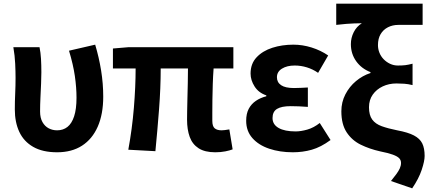

<svg xmlns="http://www.w3.org/2000/svg" viewBox="-20 -818 2356 1049"><path d="M292 14Q213 14 161.5 -15.5Q110 -45 85.5 -97.5Q61 -150 61 -220Q61 -264 63 -307Q65 -350 65 -393Q65 -426 63 -470Q61 -514 53 -560H196Q202 -531 204 -496.5Q206 -462 206 -423Q206 -398 204.5 -362Q203 -326 201 -285.5Q199 -245 199 -209Q199 -174 212 -151Q225 -128 246 -117Q267 -106 292 -106Q325 -106 348.5 -124.5Q372 -143 385 -182.5Q398 -222 398 -284Q398 -340 389 -402.5Q380 -465 357 -541L500 -574Q521 -504 532.5 -432.5Q544 -361 544 -290Q544 -194 514 -126Q484 -58 428 -22Q372 14 292 14Z M1156 14Q1099 14 1065 -8Q1031 -30 1016.5 -70Q1002 -110 1002 -164Q1002 -179 1002.5 -210Q1003 -241 1004 -281Q1005 -321 1006 -363.5Q1007 -406 1007 -444H858Q858 -338 849 -221Q840 -104 829 8L681 0Q702 -114 711.5 -229.5Q721 -345 721 -444H597V-553L680 -560H1255V-444H1147Q1144 -404 1142.5 -359.5Q1141 -315 1140.5 -273.5Q1140 -232 1140 -201.5Q1140 -171 1140 -158Q1140 -128 1153 -117Q1166 -106 1191 -106Q1204 -106 1233 -111L1251 -2Q1236 4 1211 9Q1186 14 1156 14Z M1580 14Q1509 14 1451 -5.5Q1393 -25 1359 -63.5Q1325 -102 1325 -158Q1325 -197 1339 -223.5Q1353 -250 1378 -267Q1403 -284 1435 -292V-297Q1393 -311 1371 -345.5Q1349 -380 1349 -416Q1349 -470 1382 -505Q1415 -540 1468 -557Q1521 -574 1583 -574Q1633 -574 1682.5 -558.5Q1732 -543 1773 -515L1718 -420Q1689 -440 1656.5 -450Q1624 -460 1590 -460Q1548 -460 1520.5 -443Q1493 -426 1493 -396Q1493 -368 1516 -352.5Q1539 -337 1586 -337Q1603 -337 1623 -338Q1643 -339 1662 -340V-234Q1637 -236 1613.5 -237Q1590 -238 1568 -238Q1518 -238 1493.5 -223Q1469 -208 1469 -173Q1469 -138 1502 -119Q1535 -100 1595 -100Q1624 -100 1659 -110Q1694 -120 1727 -146L1786 -53Q1733 -14 1683.5 0Q1634 14 1580 14Z M2232 211 2116 171Q2134 149 2146 132.5Q2158 116 2164.5 101.5Q2171 87 2171 72Q2171 57 2161 46.5Q2151 36 2126.5 27Q2102 18 2057 9Q1999 -4 1951 -27.5Q1903 -51 1874 -95Q1845 -139 1845 -210Q1845 -260 1867 -302.5Q1889 -345 1925 -375Q1961 -405 2004 -419V-424Q1955 -443 1926 -483.5Q1897 -524 1897 -577Q1897 -611 1912.5 -642Q1928 -673 1957 -691Q1934 -691 1914 -690Q1894 -689 1871.5 -687.5Q1849 -686 1817 -682V-798H2289V-682H2157Q2125 -682 2099.5 -669Q2074 -656 2059.5 -631.5Q2045 -607 2045 -572Q2045 -550 2053 -530Q2061 -510 2076 -494.5Q2091 -479 2111 -469.5Q2131 -460 2154 -460Q2178 -460 2194.5 -462Q2211 -464 2234 -470V-353Q2210 -359 2189 -360.5Q2168 -362 2146 -362Q2105 -362 2071 -346Q2037 -330 2016.5 -301Q1996 -272 1996 -232Q1996 -189 2013.5 -165Q2031 -141 2065.5 -128.5Q2100 -116 2150 -106Q2209 -95 2241.5 -78Q2274 -61 2287 -34.5Q2300 -8 2300 34Q2300 62 2284 110Q2268 158 2232 211Z"/></svg>

Font: Noto Sans SC
Style: Bold
Weight: 700
Designer: Ryoko NISHIZUKA  (kana, bopomofo & ideographs); Paul D. Hunt (Latin, Greek & Cyrillic); Sandoll Communications , Soo-you
Foundry: Adobe
Version: Version 2.004-H2;hotconv 1.0.118;makeotfexe 2.5.65603